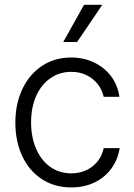

<svg xmlns="http://www.w3.org/2000/svg" viewBox="-20 -781 565 811"><path d="M44.9 -262.7Q44.9 -342.3 74.5 -404.8Q104 -467.3 157.5 -502.7Q210.9 -538.1 280.3 -538.1Q333.5 -538.1 377.4 -517.1Q421.4 -496.1 449.5 -458.5Q477.5 -420.9 484.4 -372.1H418Q411.6 -401.4 393.1 -425.3Q374.5 -449.2 345.9 -463.4Q317.4 -477.5 281.2 -477.5Q231.4 -477.5 192.9 -450.7Q154.3 -423.8 132.8 -375.5Q111.3 -327.1 111.3 -264.6Q111.3 -201.7 132.6 -152.6Q153.8 -103.5 192.1 -76.2Q230.5 -48.8 281.2 -48.8Q332.5 -48.8 369.9 -77.6Q407.2 -106.4 418 -155.3H485.4Q478 -107.4 450.7 -69.6Q423.3 -31.7 379.6 -10.5Q335.9 10.7 281.2 10.7Q210.4 10.7 156.7 -24.4Q103 -59.6 74 -121.6Q44.9 -183.6 44.9 -262.7ZM335 -760.7H412.1L305.7 -603.5H247.1Z"/></svg>

Font: Pretendard Std Light
Style: Regular
Weight: 300
Designer: Base glyphs from Inter by Rasmus Andersson; Hangeul glyphs from Noto Sans CJK(Source Han Sans) by Jang Soo-young and Kan
Foundry: Kil Hyung-jin
Version: Version 1.309